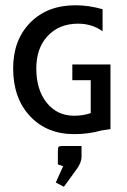

<svg xmlns="http://www.w3.org/2000/svg" viewBox="-20 -505 482 730"><path d="M223 205 192 189 220 127 200 120V70Q200 56 203 53Q206 50 220 50H290V91Q290 113 271 139ZM255 -260H400V-14L366 -9Q317 5 262 5Q158 5 94 -63.5Q30 -132 30 -245Q30 -353 95 -419Q160 -485 267 -485Q317 -485 370 -470V-386Q330 -415 277 -415Q205 -415 161.5 -368.5Q118 -322 118 -245Q118 -164 157.5 -114.5Q197 -65 262 -65Q296 -65 325 -75V-200H255Z"/></svg>

Font: Glametrix
Style: Bold
Weight: 700
Designer: gluk
Foundry: gluk
Version: Version 0.40